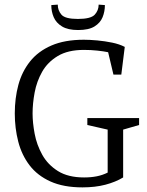

<svg xmlns="http://www.w3.org/2000/svg" viewBox="-20 -799 635 831"><path d="M337 12Q255 12 198.5 -13.5Q142 -39 108 -83.5Q74 -128 59 -186Q44 -244 44 -308Q44 -374 59.5 -431.5Q75 -489 110 -533Q145 -577 202.5 -602Q260 -627 343 -627Q369 -627 401.5 -624Q434 -621 465.5 -614.5Q497 -608 520 -596L505 -476H471L448 -573Q429 -577 401 -580Q373 -583 343 -583Q274 -583 230 -556.5Q186 -530 162.5 -488.5Q139 -447 130 -399Q121 -351 121 -308Q121 -268 130 -220Q139 -172 163 -129Q187 -86 231 -58.5Q275 -31 344 -31Q374 -31 399 -36Q424 -41 446 -52V-238L358 -258V-288H582V-258L513 -238V-31Q480 -11 436 0.5Q392 12 337 12ZM318 -669Q274 -669 248.5 -684.5Q223 -700 212.5 -724.5Q202 -749 202 -777L230 -779Q230 -754 246 -735.5Q262 -717 317 -717Q373 -717 390 -735.5Q407 -754 407 -779L434 -777Q434 -749 424 -724.5Q414 -700 389 -684.5Q364 -669 318 -669Z"/></svg>

Font: Manuale Light
Style: Regular
Weight: 300
Designer: Eduardo Tunni / Pablo Cosgaya
Foundry: Eduardo Tunni / Pablo Cosgaya
Version: Version 1.002